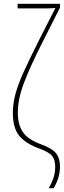

<svg xmlns="http://www.w3.org/2000/svg" viewBox="-20 -780 333 1002"><path d="M234 202Q248 179 258 151.5Q268 124 268 90Q268 55 253 35Q238 15 187 -4Q117 -29 82 -69.5Q47 -110 47 -192Q47 -237 60 -287Q73 -337 103.5 -404.5Q134 -472 184 -571L269 -738Q255 -737 238.5 -736.5Q222 -736 211 -736H72V-760H293V-740L202 -560Q138 -434 105.5 -348.5Q73 -263 73 -192Q73 -130 99.5 -90.5Q126 -51 199 -25Q251 -6 272 19.5Q293 45 293 90Q293 147 260 202Z"/></svg>

Font: Noto Sans ExtraCondensed Thin
Style: Regular
Weight: 100
Width: 2
Designer: Monotype Design Team
Foundry: Monotype Imaging Inc.
Version: Version 2.013; ttfautohint (v1.8.4.7-5d5b)